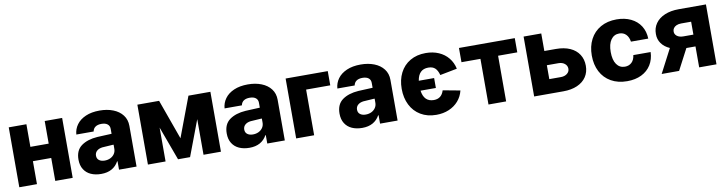

<svg xmlns="http://www.w3.org/2000/svg" viewBox="-23 -1101 6320 1674"><g transform="rotate(-10 3137.0 -263.5)"><path d="M209 -330.1H371.1V-530.3H525.4V0H371.1V-203.1H209V0H52.7V-530.3H209Z M798.8 -313.5Q842.8 -316.4 906.2 -318.4Q914.1 -319.3 925.8 -319.3V-362.3Q925.8 -390.1 906.7 -405Q887.7 -419.9 853.5 -419.9Q820.3 -419.9 800.3 -406.2Q780.3 -392.6 775.4 -366.2H622.1Q625.5 -414.1 653.6 -452.9Q681.6 -491.7 733.6 -514.4Q785.6 -537.1 857.4 -537.1Q923.8 -537.1 976.8 -516.4Q1029.8 -495.6 1060.3 -455.8Q1090.8 -416 1090.8 -360.4V0H935.5V-74.2H931.6Q909.2 -33.2 870.6 -11.7Q832 9.8 777.3 9.8Q725.6 9.8 686.3 -7.8Q647 -25.4 624.8 -60.8Q602.5 -96.2 602.5 -147.5Q602.5 -229.5 656.7 -268.6Q710.9 -307.6 798.8 -313.5ZM827.1 -99.6Q855 -99.6 877.9 -110.8Q900.9 -122.1 914.1 -142.3Q927.2 -162.6 926.8 -188.5V-222.7H917L826.2 -216.8Q794.9 -212.9 776.9 -196.5Q758.8 -180.2 758.8 -154.3Q758.8 -127.9 777.6 -113.8Q796.4 -99.6 827.1 -99.6Z M1643.6 -530.3H1837.9V0H1683.6V-315.4L1564.5 0H1458L1347.7 -299.8V0H1191.4V-530.3H1383.8L1510.7 -176.8Z M2111.3 -313.5Q2155.3 -316.4 2218.8 -318.4Q2226.6 -319.3 2238.3 -319.3V-362.3Q2238.3 -390.1 2219.2 -405Q2200.2 -419.9 2166 -419.9Q2132.8 -419.9 2112.8 -406.2Q2092.8 -392.6 2087.9 -366.2H1934.6Q1938 -414.1 1966.1 -452.9Q1994.1 -491.7 2046.1 -514.4Q2098.1 -537.1 2169.9 -537.1Q2236.3 -537.1 2289.3 -516.4Q2342.3 -495.6 2372.8 -455.8Q2403.3 -416 2403.3 -360.4V0H2248V-74.2H2244.1Q2221.7 -33.2 2183.1 -11.7Q2144.5 9.8 2089.8 9.8Q2038.1 9.8 1998.8 -7.8Q1959.5 -25.4 1937.3 -60.8Q1915 -96.2 1915 -147.5Q1915 -229.5 1969.2 -268.6Q2023.4 -307.6 2111.3 -313.5ZM2139.6 -99.6Q2167.5 -99.6 2190.4 -110.8Q2213.4 -122.1 2226.6 -142.3Q2239.7 -162.6 2239.3 -188.5V-222.7H2229.5L2138.7 -216.8Q2107.4 -212.9 2089.4 -196.5Q2071.3 -180.2 2071.3 -154.3Q2071.3 -127.9 2090.1 -113.8Q2108.9 -99.6 2139.6 -99.6Z M2877 -404.3H2663.1V0H2503.9V-530.3H2877Z M3109.9 -313.5Q3153.8 -316.4 3217.3 -318.4Q3225.1 -319.3 3236.8 -319.3V-362.3Q3236.8 -390.1 3217.8 -405Q3198.7 -419.9 3164.6 -419.9Q3131.3 -419.9 3111.3 -406.2Q3091.3 -392.6 3086.4 -366.2H2933.1Q2936.5 -414.1 2964.6 -452.9Q2992.7 -491.7 3044.7 -514.4Q3096.7 -537.1 3168.5 -537.1Q3234.9 -537.1 3287.8 -516.4Q3340.8 -495.6 3371.3 -455.8Q3401.9 -416 3401.9 -360.4V0H3246.6V-74.2H3242.7Q3220.2 -33.2 3181.6 -11.7Q3143.1 9.8 3088.4 9.8Q3036.6 9.8 2997.3 -7.8Q2958 -25.4 2935.8 -60.8Q2913.6 -96.2 2913.6 -147.5Q2913.6 -229.5 2967.8 -268.6Q3022 -307.6 3109.9 -313.5ZM3138.2 -99.6Q3166 -99.6 3189 -110.8Q3211.9 -122.1 3225.1 -142.3Q3238.3 -162.6 3237.8 -188.5V-222.7H3228L3137.2 -216.8Q3106 -212.9 3087.9 -196.5Q3069.8 -180.2 3069.8 -154.3Q3069.8 -127.9 3088.6 -113.8Q3107.4 -99.6 3138.2 -99.6Z M3779.8 -221.7H3644Q3658.2 -121.1 3744.6 -121.1Q3813.5 -121.1 3834.5 -191.4L3986.8 -163.1Q3974.1 -110.8 3940.2 -71.8Q3906.2 -32.7 3856 -11.5Q3805.7 9.8 3744.6 9.8Q3665 9.8 3606.2 -25.4Q3547.4 -60.5 3516.1 -123Q3484.9 -185.5 3484.9 -265.6Q3484.9 -345.2 3516.1 -406.7Q3547.4 -468.3 3606.2 -502.7Q3665 -537.1 3744.6 -537.1Q3808.1 -537.1 3859.1 -514.9Q3910.2 -492.7 3943.6 -451.7Q3977.1 -410.6 3988.8 -355.5L3837.4 -326.2Q3826.7 -367.2 3805.2 -387.7Q3783.7 -408.2 3744.6 -408.2Q3659.2 -408.2 3644 -309.6H3779.8Z M4038.6 -530.3H4532.7V-404.3H4362.8V0H4206.5V-404.3H4038.6Z M5101.1 -185.5Q5101.1 -129.4 5073.2 -87.6Q5045.4 -45.9 4993.2 -22.9Q4940.9 0 4869.6 0H4610.8V-530.3H4767.1V-375H4869.6Q4941.4 -375 4993.4 -352.1Q5045.4 -329.1 5073.2 -286.1Q5101.1 -243.2 5101.1 -185.5ZM4869.6 -126Q4903.3 -126 4925 -143.1Q4946.8 -160.2 4946.8 -186.5Q4946.8 -213.9 4925 -231.4Q4903.3 -249 4869.6 -249H4767.1V-126Z M5167.5 -263.7Q5167.5 -344.7 5199.7 -406.5Q5231.9 -468.3 5292.2 -502.7Q5352.5 -537.1 5434.1 -537.1Q5505.9 -537.1 5560.5 -510.7Q5615.2 -484.4 5645.8 -436.3Q5676.3 -388.2 5678.2 -324.2H5524.9Q5519 -365.2 5495.8 -388.7Q5472.7 -412.1 5436 -412.1Q5389.6 -412.1 5362.5 -373.8Q5335.4 -335.4 5335.4 -265.6Q5335.4 -194.8 5362.3 -156.5Q5389.2 -118.2 5436 -118.2Q5472.2 -118.2 5496.1 -140.9Q5520 -163.6 5524.9 -205.1H5678.2Q5675.8 -140.6 5645.5 -92Q5615.2 -43.5 5561 -16.8Q5506.8 9.8 5434.1 9.8Q5352.1 9.8 5291.7 -24.7Q5231.4 -59.1 5199.5 -120.8Q5167.5 -182.6 5167.5 -263.7Z M6071.8 -185.5H5991.2L5894 0H5739.7L5849.6 -210.9Q5801.8 -231.9 5775.9 -268.3Q5750 -304.7 5750.5 -351.6Q5750 -404.3 5778.3 -444.8Q5806.6 -485.4 5859.6 -507.8Q5912.6 -530.3 5983.9 -530.3H6225.1V0H6071.8ZM5983.9 -290H6071.8V-404.3H5983.9Q5959 -404.3 5941.4 -396.2Q5923.8 -388.2 5915 -375Q5906.2 -361.8 5906.7 -346.7Q5905.8 -322.8 5926.3 -306.4Q5946.8 -290 5983.9 -290Z"/></g></svg>

Font: Pretendard Std ExtraBold
Style: Regular
Weight: 800
Designer: Base glyphs from Inter by Rasmus Andersson; Hangeul glyphs from Noto Sans CJK(Source Han Sans) by Jang Soo-young and Kan
Foundry: Kil Hyung-jin
Version: Version 1.309